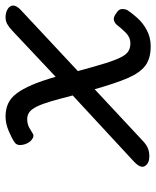

<svg xmlns="http://www.w3.org/2000/svg" viewBox="46 -606 576 709"><g transform="rotate(-90 334.5 -251.0)"><path d="M518 17Q474 17 447.5 -2.5Q421 -22 401.5 -67Q382 -112 360 -190L167 -10Q154 2 141 7Q128 12 112 12Q87 12 76.5 -4Q66 -20 94 -46L337 -271Q325 -318 315.5 -350.5Q306 -383 296.5 -402.5Q287 -422 276 -430.5Q265 -439 250 -439Q231 -439 218 -431.5Q205 -424 197 -419Q189 -413 178.5 -419Q168 -425 162 -436Q155 -448 154 -463Q153 -478 163 -485Q177 -495 205 -507Q233 -519 259 -519Q286 -519 307 -509.5Q328 -500 344.5 -478Q361 -456 376 -421Q391 -386 406 -334L576 -494Q590 -507 601 -513Q612 -519 626 -519Q643 -519 655.5 -511.5Q668 -504 669 -492Q670 -480 654 -464L427 -252Q444 -189 456 -150.5Q468 -112 478.5 -92Q489 -72 501 -65Q513 -58 530 -58Q551 -58 567.5 -74Q584 -90 597 -107Q603 -115 613.5 -118.5Q624 -122 638 -112Q655 -102 656 -91Q657 -80 652 -69Q641 -52 622.5 -31.5Q604 -11 577.5 3Q551 17 518 17Z"/></g></svg>

Font: Playwrite NO
Style: Regular
Weight: 400
Designer: Veronika Burian, José Scaglione
Foundry: TypeTogether
Version: Version 1.002